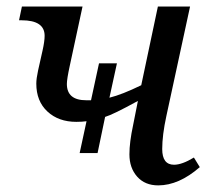

<svg xmlns="http://www.w3.org/2000/svg" viewBox="-20 -556 649 586"><path d="M560.1 -536.1 487.8 -202.1Q475.1 -143.6 475.1 -101.1Q475.1 -53.2 511.2 -53.2Q535.6 -53.2 571.8 -75.2L589.8 -45.9Q525.9 9.8 462.9 9.8Q422.4 9.8 398.7 -16.8Q375 -43.5 375 -85Q375 -121.6 386.2 -173.8L400.9 -248Q324.7 -206.1 300.8 -199.2L277.8 -88.9H223.1L244.1 -186Q231 -184.1 212.9 -184.1Q158.7 -184.1 124.8 -215.6Q90.8 -247.1 90.8 -300.8Q90.8 -315.9 96.2 -340.8L109.9 -401.9Q116.2 -430.2 116.2 -446.8Q116.2 -494.1 45.9 -494.1H38.1L46.9 -536.1H231.9L192.9 -355Q184.1 -314.5 184.1 -299.8Q184.1 -250 243.2 -250H257.8L282.2 -362.8H336.9L314 -257.8Q352.1 -267.1 411.1 -295.9L461.9 -536.1Z"/></svg>

Font: Droid Serif
Style: Italic
Weight: 400
Italic angle: -12°
Designer: Monotype Design team
Foundry: Monotype Imaging Inc.
Version: Version 1.03